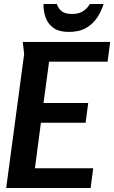

<svg xmlns="http://www.w3.org/2000/svg" viewBox="-20 -942 572 962"><path d="M94 -732H532L519 -633H226L198 -426H422L409 -327H185L155 -99H447L434 0H11L101 -671ZM499 -922Q488 -886 467 -854Q446 -822 411.5 -802Q377 -782 325 -782Q276 -782 248 -802Q220 -822 208.5 -854.5Q197 -887 198 -922H265Q270 -903 287 -887.5Q304 -872 341 -872Q377 -872 398.5 -887.5Q420 -903 430 -922Z"/></svg>

Font: Rosario
Style: Italic
Weight: 400
Italic angle: -8.05°
Designer: Hector Gatti
Foundry: Omnibus Type
Version: Version 1.201